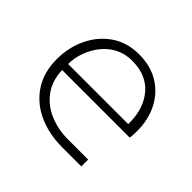

<svg xmlns="http://www.w3.org/2000/svg" viewBox="-128 -678 834 834"><g transform="rotate(45 288.5 -261.0)"><path d="M341 0Q261 0 196 -29.5Q131 -59 93 -116Q55 -173 55 -255Q55 -326 84 -387Q113 -448 166.5 -485Q220 -522 293 -522Q365 -522 416.5 -490Q468 -458 495.5 -403.5Q523 -349 523 -281Q523 -270 522.5 -259Q522 -248 520 -237H105Q107 -174 139 -130Q171 -86 223 -64Q275 -42 335 -42H460V0ZM105 -274H474Q475 -294 471.5 -321Q468 -348 457 -375.5Q446 -403 425.5 -427Q405 -451 372 -466Q339 -481 291 -481Q248 -481 213.5 -463Q179 -445 155 -414.5Q131 -384 118 -347.5Q105 -311 105 -274Z"/></g></svg>

Font: MuseoModerno Thin ExtraLight
Style: Regular
Weight: 250
Version: Version 1.002